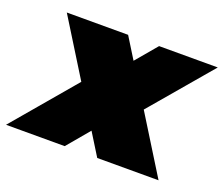

<svg xmlns="http://www.w3.org/2000/svg" viewBox="-128 -681 957 821"><g transform="rotate(20 350.5 -270.0)"><path d="M47 -540H326L661 0H382ZM240 -322 450 -257 234 0H-33ZM251 -284 467 -540H734L462 -220Z"/></g></svg>

Font: Pathway Extreme SemiCondensed Black
Style: Italic
Weight: 900
Width: 4
Italic angle: -8°
Version: Version 1.001;gftools[0.9.26]